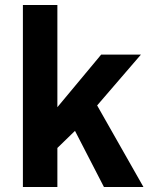

<svg xmlns="http://www.w3.org/2000/svg" viewBox="-20 -743 596 763"><path d="M71 0V-723H208V-317L382 -526H540L366 -324L550 0H393L278 -223L208 -155V0Z"/></svg>

Font: Archivo VF Beta
Style: Regular
Weight: 400
Designer: Hector Gatti
Foundry: Omnibus-Type
Version: Version 1.002